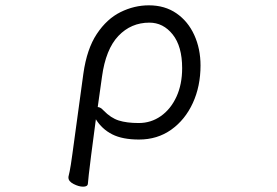

<svg xmlns="http://www.w3.org/2000/svg" viewBox="-20 -506 1040 721"><path d="M237 158Q242 138 246 112.5Q250 87 252 71L293 -229Q306 -322 343.5 -378.5Q381 -435 432.5 -460.5Q484 -486 539 -486Q599 -486 642.5 -456Q686 -426 709.5 -374.5Q733 -323 733 -260Q733 -182 704 -119Q675 -56 623 -19Q571 18 502 18Q440 18 401.5 -1.5Q363 -21 340 -58L322 79Q321 88 318.5 108Q316 128 313.5 149Q311 170 310 184Q309 195 292 195Q276 195 256.5 185Q237 175 237 161ZM347 -104Q357 -104 369 -91Q396 -63 426 -53.5Q456 -44 501 -44Q547 -44 584 -70Q621 -96 642.5 -142.5Q664 -189 664 -250Q664 -332 628.5 -376.5Q593 -421 541 -421Q472 -421 424.5 -371Q377 -321 363 -218Z"/></svg>

Font: Moon Stars Kai T
Style: Regular
Weight: 400
Designer: GuiWonder
Version: Version 1.101